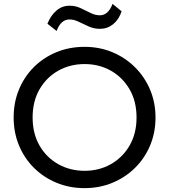

<svg xmlns="http://www.w3.org/2000/svg" viewBox="-20 -957 874 992"><path d="M417 15Q338.5 15 271.8 -12.8Q205 -40.5 155.2 -90Q105.5 -139.5 78 -206Q50.5 -272.5 50.5 -350Q50.5 -428 78 -494.5Q105.5 -561 155.2 -610.5Q205 -660 271.8 -687.5Q338.5 -715 417 -715Q494.5 -715 561.2 -687Q628 -659 678 -609Q728 -559 755.8 -492.8Q783.5 -426.5 783.5 -350Q783.5 -272.5 755.8 -206Q728 -139.5 678 -90Q628 -40.5 561.2 -12.8Q494.5 15 417 15ZM417 -74.5Q492 -74.5 552.8 -108.8Q613.5 -143 649.5 -205Q685.5 -267 685.5 -350Q685.5 -433.5 649.5 -495.5Q613.5 -557.5 552.8 -591.8Q492 -626 417 -626Q342 -626 281 -591.8Q220 -557.5 184.2 -495.5Q148.5 -433.5 148.5 -350Q148.5 -267 184.2 -205Q220 -143 281 -108.8Q342 -74.5 417 -74.5ZM272.5 -797 225 -834.5Q242.5 -877.5 271.8 -902.5Q301 -927.5 339.5 -927.5Q370 -927.5 396.5 -915Q423 -902.5 447.5 -890.2Q472 -878 496 -878Q539.5 -878 561.5 -937L608.5 -898.5Q593.5 -855 564 -831.5Q534.5 -808 496.5 -808Q466 -808 439 -820Q412 -832 387.2 -844.2Q362.5 -856.5 339 -856.5Q294.5 -856.5 272.5 -797Z"/></svg>

Font: Geologica Light
Style: Regular
Weight: 300
Designer: Sindre Bremnes, Frode Helland
Foundry: Monokrom Skriftforlag AS
Version: Version 1.010; ttfautohint (v1.8.4.7-5d5b);gftools[0.9.28]